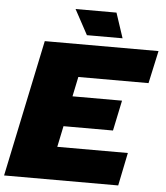

<svg xmlns="http://www.w3.org/2000/svg" viewBox="-70 -966 879 1019"><g transform="rotate(5 369.5 -456.5)"><path d="M-10 0 143 -729H749L711 -555H337L258 -176H634L598 0ZM265 -288 299 -450H579L545 -288ZM363 -780 291 -913H509L553 -780Z"/></g></svg>

Font: Hubot Sans Condensed ExtraLight Black
Style: Italic
Weight: 900
Italic angle: -12.0243°
Version: Version 2.000